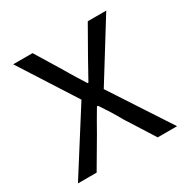

<svg xmlns="http://www.w3.org/2000/svg" viewBox="-130 -653 746 765"><g transform="rotate(-30 243.0 -270.0)"><path d="M15 0H101L178 -131C197 -164 215 -197 234 -228H239C260 -197 281 -164 299 -131L382 0H471L292 -274L457 -540H372L302 -417C285 -387 269 -358 252 -327H248C229 -358 210 -387 193 -417L118 -540H29L194 -282Z"/></g></svg>

Font: Noto Sans CJK SC DemiLight
Style: Regular
Weight: 350
Designer: Ryoko NISHIZUKA 西塚涼子 (kana, bopomofo & ideographs); Paul D. Hunt (Latin, Greek & Cyrillic); Sandoll Communications 산돌커뮤니
Foundry: Adobe
Version: Version 2.004;hotconv 1.0.118;makeotfexe 2.5.65603